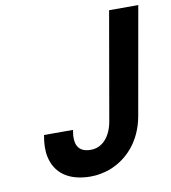

<svg xmlns="http://www.w3.org/2000/svg" viewBox="-81 -781 769 862"><g transform="rotate(-10 303.5 -350.5)"><path d="M285 -108C227 -108 209 -144 221 -210H89C82 -172 81 -139 87 -112C103 -34 165 10 264 10C295 10 324 4 352 -6C432 -36 500 -108 520 -219L607 -711H474L388 -219C377 -155 340 -108 285 -108Z"/></g></svg>

Font: Asimov
Style: NarIt
Weight: 500
Designer: Google
Version: Version 2.000980; 2014